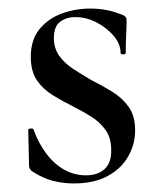

<svg xmlns="http://www.w3.org/2000/svg" viewBox="-20 -418 378 449"><path d="M106 -329Q106 -305 118.5 -287.5Q131 -270 151 -257Q171 -244 193 -231Q219 -218 242.5 -203.5Q266 -189 281 -168Q296 -147 296 -113Q296 -81 280 -52.5Q264 -24 232 -6.5Q200 11 152 11Q128 11 104 5Q80 -1 54 -18Q52 -20 50 -23Q48 -26 48 -30L46 -114Q46 -117 51.5 -117.5Q57 -118 58 -116Q70 -83 88.5 -58.5Q107 -34 130.5 -21Q154 -8 181 -8Q209 -8 225 -23Q241 -38 240 -68Q240 -96 226.5 -114.5Q213 -133 193 -145.5Q173 -158 151 -169Q127 -181 104 -195Q81 -209 66.5 -230Q52 -251 52 -285Q52 -325 72.5 -350Q93 -375 125 -386.5Q157 -398 191 -398Q211 -398 229 -394.5Q247 -391 267 -383Q276 -379 276 -372Q276 -354 275 -335Q274 -316 274 -294Q274 -291 268 -291Q262 -291 262 -294Q262 -315 246 -334Q230 -353 206 -365.5Q182 -378 156 -378Q135 -378 120.5 -367Q106 -356 106 -329Z"/></svg>

Font: Cormorant Medium
Style: Regular
Weight: 500
Designer: Christian Thalmann (Catharsis Fonts)
Foundry: Catharsis Fonts
Version: Version 4.000